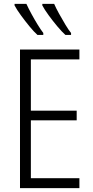

<svg xmlns="http://www.w3.org/2000/svg" viewBox="-20 -969 480 989"><path d="M389 0H83V-714H389V-663H139V-399H375V-349H139V-51H389ZM259 -949Q268 -928 284 -899Q300 -870 316.5 -842.5Q333 -815 346 -799V-789H317Q299 -805 275.5 -833Q252 -861 230.5 -890.5Q209 -920 198 -941V-949ZM116 -949Q127 -925 142.5 -896.5Q158 -868 174 -842Q190 -816 203 -799V-789H173Q155 -805 132 -833Q109 -861 87.5 -890.5Q66 -920 55 -941V-949Z"/></svg>

Font: Noto Sans Condensed Light
Style: Regular
Weight: 300
Width: 3
Designer: Monotype Design Team
Foundry: Monotype Imaging Inc.
Version: Version 2.013; ttfautohint (v1.8.4.7-5d5b)